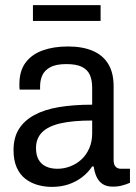

<svg xmlns="http://www.w3.org/2000/svg" viewBox="-20 -720 533 752"><path d="M183 12Q155 12 128 4.5Q101 -3 79.5 -19.5Q58 -36 45.5 -64Q33 -92 33 -132Q33 -181 54 -214.5Q75 -248 114.5 -269.5Q154 -291 211 -300.5Q268 -310 341 -310V-377Q341 -406 332 -426.5Q323 -447 301 -458Q279 -469 240 -469Q199 -469 176.5 -456.5Q154 -444 145.5 -424.5Q137 -405 137 -382V-369H57Q56 -374 56 -379Q56 -384 56 -391Q56 -442 80 -474.5Q104 -507 147 -522.5Q190 -538 246 -538Q303 -538 343 -521Q383 -504 404 -469.5Q425 -435 425 -382V-93Q425 -75 433 -67Q441 -59 453 -59H489V-4Q475 2 458.5 6.5Q442 11 422 11Q397 11 381.5 0.5Q366 -10 358 -28Q350 -46 347 -68H341Q325 -44 301.5 -26Q278 -8 248.5 2Q219 12 183 12ZM205 -59Q231 -59 255.5 -68.5Q280 -78 299 -95.5Q318 -113 329.5 -139Q341 -165 341 -198V-248Q266 -248 217.5 -237Q169 -226 145 -202Q121 -178 121 -140Q121 -113 131 -95Q141 -77 160 -68Q179 -59 205 -59ZM109 -638V-700H374V-638Z"/></svg>

Font: Archivo SemiCondensed
Style: Regular
Weight: 400
Width: 4
Designer: Hector Gatti
Foundry: Omnibus-Type
Version: Version 2.001